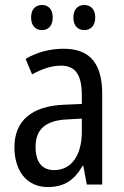

<svg xmlns="http://www.w3.org/2000/svg" viewBox="-20 -742 500 772"><path d="M105 -672C105 -637 124 -621 149 -621C173 -621 192 -637 192 -672C192 -706 173 -722 149 -722C124 -722 105 -706 105 -672ZM275 -672C275 -637 294 -621 319 -621C343 -621 363 -637 363 -672C363 -706 343 -722 319 -722C295 -722 275 -706 275 -672ZM236 -546C179 -546 126 -531 83 -505L109 -443C149 -465 187 -478 225 -478C282 -478 309 -443 309 -359V-324L239 -321C107 -316 38 -256 38 -150C38 -58 85 10 172 10C239 10 279 -18 312 -75H315L329 0H391V-363C391 -483 345 -546 236 -546ZM252 -262 309 -265V-213C309 -113 264 -58 198 -58C152 -58 123 -87 123 -151C123 -220 160 -258 252 -262Z"/></svg>

Font: Noto Sans Lao UI Cond
Style: Regular
Weight: 400
Width: 3
Designer: Monotype Design Team
Foundry: Monotype Imaging Inc.
Version: Version 2.000